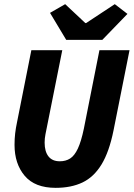

<svg xmlns="http://www.w3.org/2000/svg" viewBox="-20 -893 644 925"><path d="M248 12Q148 12 99 -46Q50 -104 50 -195Q50 -224 53 -250Q56 -276 62 -304L131 -651H280L207 -286Q203 -266 199 -246Q195 -226 195 -206Q195 -163 213.5 -139.5Q232 -116 268 -116Q297 -116 318 -129.5Q339 -143 355 -177Q371 -211 384 -273L459 -651H604L527 -265Q506 -161 469 -100.5Q432 -40 377.5 -14Q323 12 248 12ZM299 -701 221 -831 294 -873 391 -782H395L533 -873L594 -826L473 -701Z"/></svg>

Font: Source Code Pro ExtraLight ExtraBold
Style: Italic
Weight: 800
Italic angle: -11°
Monospace: yes
Version: Version 1.016;hotconv 1.0.116;makeotfexe 2.5.65601